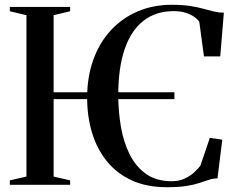

<svg xmlns="http://www.w3.org/2000/svg" viewBox="-20 -772 990 802"><path d="M708.5 -386.5V-358H113V-386.5ZM90.5 -34.5V-708.5L21 -725V-743H273V-725L204 -708.5V-34.5L273 -18.5V0H21V-18.5ZM677 10Q593.5 10 531.2 -18.2Q469 -46.5 427.2 -97.5Q385.5 -148.5 364.8 -216.5Q344 -284.5 344 -364Q344 -451 369.8 -522.5Q395.5 -594 442.5 -645Q489.5 -696 554.2 -724Q619 -752 696.5 -752Q742 -752 774.2 -747Q806.5 -742 830.2 -735.2Q854 -728.5 874 -723.8Q894 -719 915 -719L900 -536.5H832L812.5 -680.5Q806 -691 791.8 -701.2Q777.5 -711.5 756 -718.5Q734.5 -725.5 705 -725.5Q630.5 -725.5 578.8 -684.8Q527 -644 500.5 -566Q474 -488 474 -375Q474 -307 485 -242.8Q496 -178.5 521.8 -127Q547.5 -75.5 590.5 -45.2Q633.5 -15 697.5 -15Q727.5 -15 750.8 -25.8Q774 -36.5 790.5 -51.5Q807 -66.5 817 -80L856.5 -196L908.5 -188.5L888.5 -27Q869 -26.5 852 -20.8Q835 -15 813.2 -7.8Q791.5 -0.5 759.2 4.8Q727 10 677 10Z"/></svg>

Font: Merriweather 144pt Medium
Style: Regular
Weight: 500
Version: Version 2.100